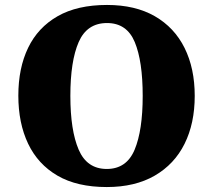

<svg xmlns="http://www.w3.org/2000/svg" viewBox="-20 -745 860 775"><path d="M411 10Q291 10 212 -36Q133 -82 93.5 -165Q54 -248 54 -359Q54 -470 93.5 -552Q133 -634 212.5 -679.5Q292 -725 412 -725Q526 -725 605 -679.5Q684 -634 725 -551.5Q766 -469 766 -358Q766 -247 725 -164.5Q684 -82 604.5 -36Q525 10 411 10ZM411 -63Q491 -63 523.5 -141Q556 -219 556 -358Q556 -498 524 -575Q492 -652 412 -652Q331 -652 297.5 -575Q264 -498 264 -358Q264 -219 297.5 -141Q331 -63 411 -63Z"/></svg>

Font: Noto Serif Ethiopic Black
Style: Regular
Weight: 900
Designer: Monotype Design Team
Foundry: Monotype Imaging Inc.
Version: Version 2.102; ttfautohint (v1.8.4.7-5d5b)